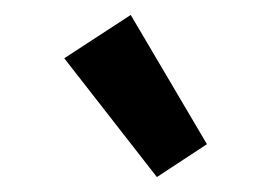

<svg xmlns="http://www.w3.org/2000/svg" viewBox="-20 -775 363 257"><path d="M66 -697 155 -755 257 -582 190 -538Z"/></svg>

Font: Maitree SemiBold
Style: Regular
Weight: 600
Designer: CadsonDemak Team
Foundry: CadsonDemak
Version: Version 1.001